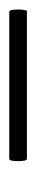

<svg xmlns="http://www.w3.org/2000/svg" viewBox="136 -151 78 414"><g transform="rotate(90 175.0 56.0)"><path d="M-7 75Q-10 75 -11 65.5Q-12 56 -11 46.5Q-10 37 -8 37H311Q314 37 315 46.5Q316 56 315 65.5Q314 75 311 75Z"/></g></svg>

Font: Cormorant Infant Light
Style: Italic
Weight: 300
Italic angle: -10°
Designer: Christian Thalmann (Catharsis Fonts)
Foundry: Catharsis Fonts
Version: Version 4.001